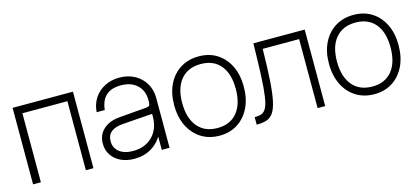

<svg xmlns="http://www.w3.org/2000/svg" viewBox="-48 -856 2650 1212"><g transform="rotate(-15 1276.5 -250.0)"><path d="M54.5 -500V0H105.5V-451H399.5V0H449V-500Z M946.5 -325Q946.5 -379 921.8 -420.8Q897 -462.5 853.8 -486.2Q810.5 -510 754 -510Q700 -510 657.5 -488Q615 -466 589.2 -426.8Q563.5 -387.5 560 -336H613Q626 -460.5 750 -460.5Q817 -460.5 856.2 -424.2Q895.5 -388 895.5 -326V0H946.5ZM930.5 -219.5H895.5Q895.5 -138 847.5 -89Q799.5 -40 720 -40Q663.5 -40 630.5 -65.8Q597.5 -91.5 597.5 -136Q597.5 -214 702 -221.5L897.5 -235.5L895.5 -309Q895.5 -296.5 889.8 -290.2Q884 -284 871 -283L692 -268Q624 -262.5 585 -226.5Q546 -190.5 546 -134Q546 -91.5 567.5 -59Q589 -26.5 627.2 -8.2Q665.5 10 716 10Q779 10 827.5 -19.2Q876 -48.5 903.2 -100.2Q930.5 -152 930.5 -219.5Z M1044 -252Q1044 -174 1072.8 -115.5Q1101.5 -57 1153 -24.5Q1204.5 8 1272.5 8Q1340.5 8 1391.2 -24.5Q1442 -57 1470.5 -115.5Q1499 -174 1499 -252Q1499 -330 1470.5 -388Q1442 -446 1391.2 -478Q1340.5 -510 1272.5 -510Q1204.5 -510 1153 -478Q1101.5 -446 1072.8 -388Q1044 -330 1044 -252ZM1446.5 -252Q1446.5 -152.5 1401 -97.2Q1355.5 -42 1272.5 -42Q1189 -42 1142.8 -97.2Q1096.5 -152.5 1096.5 -252Q1096.5 -351 1142.8 -405.5Q1189 -460 1272.5 -460Q1355.5 -460 1401 -405.5Q1446.5 -351 1446.5 -252Z M1628 -500Q1626 -372.5 1622.2 -289.2Q1618.5 -206 1611.2 -157Q1604 -108 1591.8 -84.5Q1579.5 -61 1560.8 -54.2Q1542 -47.5 1515.5 -47.5V1.5Q1553 1.5 1579.8 -6.8Q1606.5 -15 1624.2 -40.2Q1642 -65.5 1652.8 -115.2Q1663.5 -165 1668.8 -246.8Q1674 -328.5 1676 -451H1914V0H1963.5V-500Z M2055.5 -252Q2055.5 -174 2084.2 -115.5Q2113 -57 2164.5 -24.5Q2216 8 2284 8Q2352 8 2402.8 -24.5Q2453.5 -57 2482 -115.5Q2510.5 -174 2510.5 -252Q2510.5 -330 2482 -388Q2453.5 -446 2402.8 -478Q2352 -510 2284 -510Q2216 -510 2164.5 -478Q2113 -446 2084.2 -388Q2055.5 -330 2055.5 -252ZM2458 -252Q2458 -152.5 2412.5 -97.2Q2367 -42 2284 -42Q2200.5 -42 2154.2 -97.2Q2108 -152.5 2108 -252Q2108 -351 2154.2 -405.5Q2200.5 -460 2284 -460Q2367 -460 2412.5 -405.5Q2458 -351 2458 -252Z"/></g></svg>

Font: Overused Grotesk Light
Style: Regular
Weight: 300
Designer: RandomMaerks
Version: Version 0.005